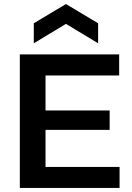

<svg xmlns="http://www.w3.org/2000/svg" viewBox="-20 -929 650 949"><path d="M78 0V-660H205V0ZM160 0V-104H571V0ZM160 -287V-383H522V-287ZM160 -556V-660H569V-556ZM147 -715V-814L306 -909L465 -814V-715L306 -811Z"/></svg>

Font: Bricolage Grotesque 96pt ExtraBold SemiBold
Style: Regular
Weight: 600
Version: Version 1.001;gftools[0.9.33.dev8+g029e19f]